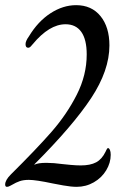

<svg xmlns="http://www.w3.org/2000/svg" viewBox="-20 -724 494 744"><path d="M0 -9Q0 -26 22 -48Q121 -146 180 -213.5Q239 -281 277.5 -357Q316 -433 316 -513Q316 -571 295 -600.5Q274 -630 234 -630Q171 -630 107 -553Q105 -551 100 -545Q95 -539 89 -539Q79 -539 79 -553Q79 -565 92 -583Q127 -641 175.5 -672.5Q224 -704 275 -704Q335 -704 369.5 -661.5Q404 -619 404 -548Q404 -451 333 -343.5Q262 -236 113 -87L114 -86Q127 -93 160 -93Q187 -93 224 -88Q232 -87 254 -85Q276 -83 293 -83Q330 -83 352.5 -95Q375 -107 389 -136Q390 -138 392 -142.5Q394 -147 395.5 -148.5Q397 -150 399 -150Q403 -150 406 -143Q409 -136 409 -124Q409 -93 391.5 -64Q374 -35 343.5 -17.5Q313 0 277 0Q256 0 225 -5.5Q194 -11 185 -13Q119 -27 92 -27Q71 -27 56.5 -22Q42 -17 27 -8Q25 -7 18.5 -3.5Q12 0 7 0Q0 0 0 -9Z"/></svg>

Font: Charm
Style: Regular
Weight: 400
Designer: Katatrad Aksorn Co.,Ltd.
Foundry: Cadson Demak Co.,Ltd.
Version: Version 1.001